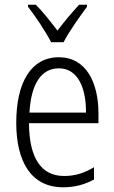

<svg xmlns="http://www.w3.org/2000/svg" viewBox="-20 -785 485 815"><path d="M197 -606H250C273 -651 318 -714 349 -756V-765H316C281 -727 254 -695 224 -655C195 -693 161 -736 132 -765H99V-756C130 -717 173 -652 197 -606ZM230 -542C111 -542 49 -434 49 -264C49 -99 112 10 248 10C299 10 340 -2 379 -23V-75C335 -49 297 -38 252 -38C154 -38 104 -115 103 -262H398V-303C398 -434 346 -542 230 -542ZM230 -495C310 -495 346 -412 345 -307H105C112 -432 157 -495 230 -495Z"/></svg>

Font: Noto Sans Gujarati Condensed Light
Style: Regular
Weight: 300
Width: 3
Designer: Jelle Bosma - Monotype Design Team, Universal Thirst
Foundry: Monotype Imaging Inc.
Version: Version 2.106